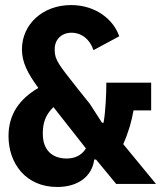

<svg xmlns="http://www.w3.org/2000/svg" viewBox="-20 -730 640 762"><path d="M207 12.1C289.1 12.1 345.2 -29.1 354 -96.9H361.2L441.1 0H599.1L469.1 -158C490.1 -204.9 502.8 -250 509.9 -291.9H579.9V-402H402C402 -358 399.1 -288 391 -242.9H384.9L337 -317.1L279.8 -388.8C217 -469.1 197.1 -491.8 197.1 -529.8V-535.2C197.1 -573.2 224.1 -600.1 263.8 -600.1C304 -600.1 337 -573.9 350.9 -530.9L453.1 -585.9C432.2 -649.9 361.9 -709.9 262.1 -709.9C149.9 -709.9 67.1 -633.9 67.1 -534.1C67.1 -483 89.1 -440 132.1 -381C55 -335.9 13.8 -274.1 13.8 -190C13.8 -82 82 12.1 207 12.1ZM149.9 -198.2V-199.9C149.9 -237.9 158 -272 192.1 -305L321 -141C302.9 -111.2 274.1 -100.9 244 -100.9C187.1 -100.9 149.9 -134.9 149.9 -198.2Z"/></svg>

Font: Margiela Mono Bold
Style: Regular
Weight: 700
Designer: Mike Abbink, Paul van der Laan, Pieter van Rosmalen
Foundry: Bold Monday
Version: Version 2.003 2021